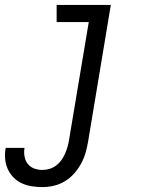

<svg xmlns="http://www.w3.org/2000/svg" viewBox="-68 -550 588 783"><path d="M105 213Q83 213 61 209.5Q39 206 20 197Q1 188 -13.5 173Q-28 158 -36.5 139Q-45 120 -47 98Q-49 76 -45 54Q-45 54 -45 53.5Q-45 53 -45 53H32Q32 53 32 53Q32 53 32 53Q29 70 32 87.5Q35 105 45 118Q55 131 71 137Q87 143 105 143Q120 143 134.5 138.5Q149 134 161.5 124.5Q174 115 183 102Q192 89 198 75Q204 61 208 46.5Q212 32 214 18L294 -460H163V-530H384L291 29Q287 52 280.5 74.5Q274 97 262 118.5Q250 140 233.5 158.5Q217 177 196 189.5Q175 202 151.5 207.5Q128 213 105 213Z"/></svg>

Font: Iosevka Slab
Style: Italic
Weight: 400
Italic angle: -9°
Monospace: yes
Designer: Belleve Invis
Foundry: Belleve Invis
Version: Version 11.1.0; ttfautohint (v1.8.3)